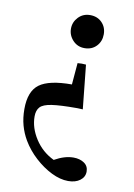

<svg xmlns="http://www.w3.org/2000/svg" viewBox="-83 -534 578 830"><g transform="rotate(10 206.0 -119.5)"><path d="M264 -267 284 -74Q268 -75 262 -75Q256 -75 255 -75Q185 -75 148 -69.5Q111 -64 97.5 -49.5Q84 -35 84 -8Q84 42 115 90Q146 138 198 163Q242 138 281 138Q309 138 328 151Q347 164 347 188Q347 212 327 227Q307 242 275 242Q240 242 201.5 223Q163 204 128 172Q93 140 70 101Q53 72 44 39.5Q35 7 35 -32Q35 -110 77 -141Q119 -172 219 -172L227 -267Q245 -269 264 -267ZM317 -409Q317 -378 297 -357Q277 -336 245 -336Q214 -336 193.5 -358Q173 -380 173 -409Q173 -438 193.5 -459.5Q214 -481 245 -481Q277 -481 297 -460.5Q317 -440 317 -409Z"/></g></svg>

Font: Castoro
Style: Regular
Weight: 400
Designer: John Hudson
Foundry: Tiro Typeworks Ltd.
Version: Version 2.04